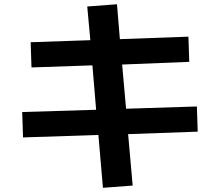

<svg xmlns="http://www.w3.org/2000/svg" viewBox="-20 -814 1040 908"><path d="M392.6 -783.2 533.2 -793.9 546.9 -628.9 871.1 -640.6 875 -521.5 557.6 -508.8 576.2 -299.8 911.1 -310.5 915 -191.4 585.9 -179.7 607.4 63.5 466.8 74.2 445.3 -175.8 88.9 -164.1 85 -284.2 434.6 -294.9 417 -504.9 128.9 -495.1 125 -614.3 407.2 -624Z"/></svg>

Font: Mgen+ 1c bold
Style: Bold
Weight: 700
Designer: [Source Han Sans]
Ryoko NISHIZUKA  (kana & ideographs); Paul D. Hunt (Latin, Greek & Cyrillic); Wenlong ZHANG  (bopomofo
Version: Version 1.059.20150602